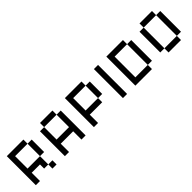

<svg xmlns="http://www.w3.org/2000/svg" viewBox="165 -1242 2046 2046"><g transform="rotate(-45 1187.5 -219.0)"><path d="M312.5 -62.5H375V0H312.5ZM312.5 -375H375V-187.5H312.5ZM62.5 -437.5H312.5V-375H125V-187.5H312.5V-62.5H250V-125H125V0H62.5Z M500 -375H562.5V-187.5H750V-375H812.5V0H750V-125H562.5V0H500ZM562.5 -437.5H750V-375H562.5Z M1187.5 -375H1250V-187.5H1187.5ZM937.5 -437.5H1187.5V-375H1000V-187.5H1187.5V-125H1000V0H937.5Z M1375 -437.5H1437.5V0H1375Z M1812.5 -375H1875V-62.5H1812.5ZM1562.5 -437.5H1812.5V-375H1625V-62.5H1812.5V0H1562.5Z M2250 -375H2312.5V-62.5H2250ZM2062.5 -62.5H2250V0H2062.5ZM2000 -375H2062.5V-62.5H2000ZM2062.5 -437.5H2250V-375H2062.5Z"/></g></svg>

Font: Pixel Operator SC
Style: Regular
Weight: 400
Designer: Jayvee Enaguas (GrandChaos9000)
Foundry: The Grandoplex Project
Version: Version 1.4.1 (September 5, 2015)